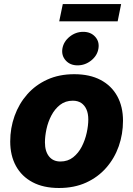

<svg xmlns="http://www.w3.org/2000/svg" viewBox="-20 -915 656 945"><path d="M270.5 10.3Q193.8 10.3 140.4 -18.1Q86.9 -46.4 58.6 -97.9Q30.3 -149.4 30.3 -218.8Q30.3 -284.7 51.8 -344.5Q73.2 -404.3 113.8 -450.4Q154.3 -496.6 212.6 -523.2Q271 -549.8 345.2 -549.8Q421.9 -549.8 475.3 -521.5Q528.8 -493.2 557.1 -441.7Q585.4 -390.1 585.4 -320.8Q585.4 -254.9 564.5 -195.3Q543.5 -135.7 502.9 -89.4Q462.4 -43 404.1 -16.4Q345.7 10.3 270.5 10.3ZM277.3 -120.1Q314 -120.1 340.1 -140.9Q366.2 -161.6 382.6 -193.6Q398.9 -225.6 406.7 -261.2Q414.6 -296.9 414.6 -326.7Q414.6 -356 405.5 -376.5Q396.5 -397 379.6 -408.2Q362.8 -419.4 338.4 -419.4Q301.8 -419.4 275.6 -398.9Q249.5 -378.4 232.9 -346.7Q216.3 -314.9 208.7 -279.5Q201.2 -244.1 201.2 -214.4Q201.2 -170.4 221.2 -145.3Q241.2 -120.1 277.3 -120.1ZM361.8 -593.3Q325.2 -593.3 303.5 -617.4Q281.7 -641.6 287.1 -675.8Q293 -710.4 322.8 -734.4Q352.5 -758.3 389.6 -758.3Q426.3 -758.3 448.2 -734.4Q470.2 -710.4 464.4 -675.8Q459 -641.6 429 -617.4Q398.9 -593.3 361.8 -593.3ZM576.2 -895 559.1 -810.1H271.5L289.1 -895Z"/></svg>

Font: Inter 16pt ExtraBold
Style: Italic
Weight: 800
Italic angle: -9.3988°
Version: Version 4.001;git-66647c0bb